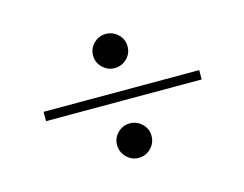

<svg xmlns="http://www.w3.org/2000/svg" viewBox="-65 -653 759 597"><g transform="rotate(-15 314.0 -354.5)"><path d="M315 -266Q338 -266 354.5 -250Q371 -234 371 -211Q371 -188 354.5 -171.5Q338 -155 315 -155Q293 -155 276.5 -171.5Q260 -188 260 -211Q260 -234 276.5 -250Q293 -266 315 -266ZM315 -554Q338 -554 354.5 -538Q371 -522 371 -499Q371 -476 354.5 -460Q338 -444 315 -444Q293 -444 276.5 -460Q260 -476 260 -499Q260 -522 276.5 -538Q293 -554 315 -554ZM567 -370V-340H66V-370Z"/></g></svg>

Font: Playfair Display ExtraBold
Style: Regular
Weight: 800
Designer: Claus Eggers Sørensen
Foundry: Claus Eggers Sørensen
Version: Version 1.203